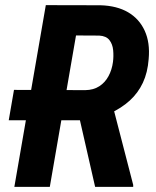

<svg xmlns="http://www.w3.org/2000/svg" viewBox="-20 -731 609 751"><path d="M159.2 -710.9 373.5 -710.4Q437.5 -708.5 481.2 -682.9Q524.9 -657.2 546.1 -610.6Q567.4 -564 561.5 -500Q557.6 -447.3 538.8 -407.2Q520 -367.2 487.5 -337.6Q455.1 -308.1 407.7 -286.1L360.4 -260.7H14.2L34.7 -379.4L313.5 -378.4Q345.7 -378.9 368.4 -393.6Q391.1 -408.2 404.5 -433.3Q418 -458.5 421.9 -488.8Q424.8 -511.2 422.6 -534.7Q420.4 -558.1 408 -574.2Q395.5 -590.3 368.2 -591.8L277.3 -592.3L174.8 0H36.1ZM352.1 0 279.8 -316.9 420.9 -317.4 501 -7.8V0Z"/></svg>

Font: Roboto Condensed
Style: Bold Italic
Weight: 700
Italic angle: -12°
Designer: Christian Robertson
Foundry: Google
Version: Version 3.0